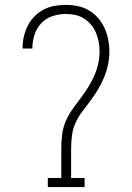

<svg xmlns="http://www.w3.org/2000/svg" viewBox="-20 -763 540 783"><path d="M175 0V-37H230V-156Q230 -183 233 -210.5Q236 -238 246 -263.5Q256 -289 271.5 -311.5Q287 -334 303.5 -355.5Q320 -377 335 -400Q350 -423 361.5 -447.5Q373 -472 379.5 -499Q386 -526 386 -553Q386 -573 382.5 -592Q379 -611 371.5 -629Q364 -647 351.5 -662Q339 -677 322.5 -687.5Q306 -698 287 -702Q268 -706 249 -706Q221 -706 194.5 -697.5Q168 -689 149 -669Q130 -649 121 -622Q112 -595 112 -567V-565H72V-568Q72 -591 77.5 -614.5Q83 -638 93.5 -658.5Q104 -679 120.5 -696Q137 -713 158 -724Q179 -735 202 -739Q225 -743 249 -743Q273 -743 297.5 -738Q322 -733 343 -720.5Q364 -708 380 -689.5Q396 -671 406 -649Q416 -627 421 -602.5Q426 -578 426 -554Q426 -527 420.5 -500Q415 -473 404.5 -447.5Q394 -422 380 -398.5Q366 -375 349.5 -353Q333 -331 316.5 -309.5Q300 -288 288.5 -263Q277 -238 273.5 -210.5Q270 -183 270 -156V-37H325V0Z"/></svg>

Font: Iosevka Curly Slab Extralight
Style: Regular
Weight: 200
Monospace: yes
Designer: Belleve Invis
Foundry: Belleve Invis
Version: Version 22.1.2; ttfautohint (v1.8.4)